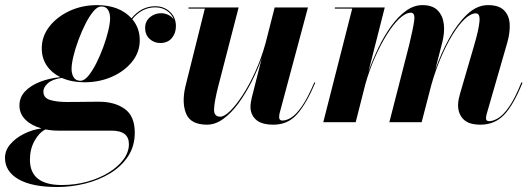

<svg xmlns="http://www.w3.org/2000/svg" viewBox="-85 -490 2131 770"><path d="M254 -160Q203 -160 163 -177.5Q125 -172.5 107 -156.2Q89 -140 89 -123Q89 -97 116.2 -89Q143.5 -81 182 -81Q199.5 -81 225 -81.2Q250.5 -81.5 274.8 -81.8Q299 -82 313 -82Q375 -82 415.2 -53.2Q455.5 -24.5 455.5 42Q455.5 96.5 428.2 137.5Q401 178.5 355.5 205.8Q310 233 255.2 246.5Q200.5 260 145 260Q43 260 -11 228.8Q-65 197.5 -65 143Q-65 113.5 -43.8 88.5Q-22.5 63.5 11 46.8Q44.5 30 81.5 25Q41.5 14 17.2 -9.8Q-7 -33.5 -7 -67Q-7 -100 15.8 -123.8Q38.5 -147.5 76 -162Q113.5 -176.5 157 -180.5Q122.5 -197.5 102.5 -227Q82.5 -256.5 82.5 -296.5Q82.5 -344.5 113.2 -383.8Q144 -423 194.2 -446.2Q244.5 -469.5 304 -469.5Q394 -469.5 442.5 -416.5Q482 -465 537.5 -465Q572.5 -465 596.5 -442.8Q620.5 -420.5 620.5 -385Q620.5 -357 604 -337.2Q587.5 -317.5 557.5 -317.5Q533 -317.5 515 -334Q497 -350.5 497 -377.5Q497 -404.5 516.2 -420.8Q535.5 -437 561 -437Q576 -437 590 -430.2Q604 -423.5 612 -411.5Q604 -434 584 -447.2Q564 -460.5 537.5 -460.5Q484 -460.5 445.5 -413Q475.5 -377.5 475.5 -328.5Q475.5 -281 445 -242.8Q414.5 -204.5 364 -182.2Q313.5 -160 254 -160ZM237.5 -166Q252.5 -166 268.8 -185.2Q285 -204.5 300.5 -235Q316 -265.5 328.8 -300Q341.5 -334.5 349 -365.8Q356.5 -397 356.5 -417Q356.5 -437 348.2 -450.5Q340 -464 321 -464Q306 -464 289.8 -444.8Q273.5 -425.5 258 -395Q242.5 -364.5 229.8 -330.2Q217 -296 209.5 -264.8Q202 -233.5 202 -213.5Q202 -193.5 210.5 -179.8Q219 -166 237.5 -166ZM35 150.5Q35 252 163 252Q216 252 264.2 238.8Q312.5 225.5 350.5 202.2Q388.5 179 410.2 149.5Q432 120 432 88Q432 34 363 34H151.5Q123 34 97.5 29Q72 41.5 53.5 74.8Q35 108 35 150.5Z M872 -460 790 -143Q775 -84 773.5 -53Q772 -22 798.5 -22Q814.5 -22 838.2 -45.2Q862 -68.5 888.5 -109.2Q915 -150 939.2 -203.5Q963.5 -257 980 -317L1016.5 -460H1150L1036.5 -36.5Q1034.5 -28.5 1034.5 -20Q1034.5 -6.5 1047.5 -6.5Q1064 -6.5 1083.5 -18.8Q1103 -31 1126 -64Q1149 -97 1175.5 -159.5L1179.5 -158.5Q1144.5 -75.5 1107.2 -32.8Q1070 10 1012 10Q963.5 10 941.5 -10.2Q919.5 -30.5 919.5 -61.5Q919.5 -69 921 -79Q922.5 -89 924.5 -97.5L964.5 -256Q947.5 -208.5 923.5 -161.2Q899.5 -114 871 -75.2Q842.5 -36.5 810.5 -13.2Q778.5 10 745.5 10Q680.5 10 662 -32.8Q643.5 -75.5 658 -141L736.5 -455.5H671V-460Z M1606 0H1476.5L1555.5 -308Q1571.5 -374 1576 -406.5Q1580.5 -439 1563 -439Q1541.5 -439 1516.5 -415.2Q1491.5 -391.5 1466 -350.5Q1440.5 -309.5 1418 -258.2Q1395.5 -207 1380 -151.5L1341.5 0H1211.5L1327.5 -455.5H1258V-460H1458L1392.5 -202Q1410 -251.5 1433 -299.2Q1456 -347 1484 -385.5Q1512 -424 1543.5 -446.8Q1575 -469.5 1609.5 -469.5Q1649 -469.5 1669.8 -448.8Q1690.5 -428 1694.8 -394Q1699 -360 1688.5 -319.5L1660.5 -210Q1683.5 -276 1716 -335.2Q1748.5 -394.5 1788 -432Q1827.5 -469.5 1872 -469.5Q1915.5 -469.5 1936.2 -448.8Q1957 -428 1959 -394Q1961 -360 1949.5 -319.5L1869 -40.5Q1867 -34.5 1865.5 -27.5Q1864 -20.5 1864 -16Q1864 -4 1877 -4Q1892.5 -4 1913 -16.2Q1933.5 -28.5 1957 -62.2Q1980.5 -96 2006 -159.5L2010.5 -158.5Q1974 -68 1936.2 -29Q1898.5 10 1841.5 10Q1794.5 10 1773.2 -12Q1752 -34 1752 -68Q1752 -79 1754.5 -91.8Q1757 -104.5 1760 -114.5L1816.5 -308Q1835.5 -373 1838 -404.8Q1840.5 -436.5 1823.5 -436.5Q1802.5 -436.5 1777.8 -412.8Q1753 -389 1728.5 -348.5Q1704 -308 1682.2 -256.5Q1660.5 -205 1645 -150Z"/></svg>

Font: Bodoni* 36pt
Style: Bold Italic
Weight: 700
Italic angle: -13°
Version: Version 2.3